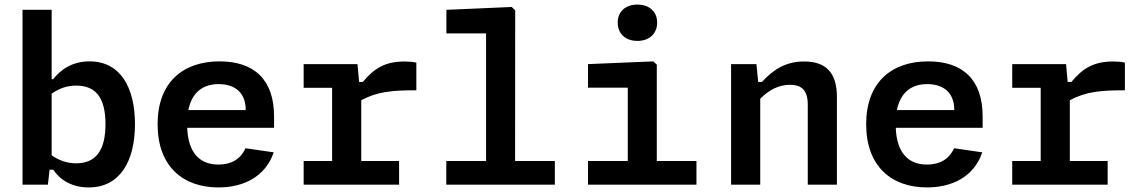

<svg xmlns="http://www.w3.org/2000/svg" viewBox="-20 -808 5000 840"><path d="M570.5 -265C570.5 -425.5 506.5 -539.5 372 -539.5C296.5 -539.5 246 -504 212.5 -461.5H206V-765H78.5V0H189.5L197 -65.5H213C241.5 -23 292 12 368 12C504.5 12 570.5 -102 570.5 -265ZM206 -128.5V-398C240.5 -423 276.5 -433.5 313.5 -433.5C399 -433.5 441.5 -380.5 441.5 -265C441.5 -147.5 397.5 -93.5 313 -93.5C277 -93.5 241 -104 206 -128.5Z M669.5 -264.5C669.5 -82 778.5 12 935.5 12C1042 12 1140 -32 1177.5 -141.5L1054 -159.5C1032 -110 989.5 -88 935.5 -88C850.5 -88 803 -143.5 799 -249H1179V-299C1179 -460 1091.5 -539.5 940.5 -539.5C780 -539.5 669.5 -447.5 669.5 -264.5ZM804 -326.5C820 -405.5 869 -440 936.5 -440C1006.5 -440 1055 -404 1055 -326.5Z M1544 -527.5H1308.5V-424H1433V-103.5H1308.5V0H1726V-103.5H1560.5V-369.5C1631.5 -407.5 1696.5 -413 1801.5 -413V-534C1786 -537.5 1769.5 -539 1750 -539C1664.5 -539 1615.5 -508 1567.5 -449.5H1551Z M1932.5 0H2407.5V-103.5H2233.5L2234 -762.5L2219 -777.5L1933 -765V-662H2106.5V-103.5H1932.5Z M2552.5 0H3027V-103.5H2853.5V-525L2838.5 -539.5L2552.5 -527.5V-424.5H2726.5V-103.5H2552.5ZM2768.5 -629C2820 -629 2855 -660 2855 -709C2855 -758 2820 -788 2768.5 -788C2717.5 -788 2682.5 -758 2682.5 -709C2682.5 -660 2717.5 -629 2768.5 -629Z M3641.5 0V-384.5C3641.5 -493.5 3590 -539 3498 -539C3415 -539 3361.5 -501.5 3313.5 -449.5H3297L3289.5 -527.5H3178.5V0H3306V-376C3342.5 -413 3385.5 -437 3436.5 -437C3480.5 -437 3514 -419 3514 -351V0Z M3769.5 -264.5C3769.5 -82 3878.5 12 4035.5 12C4142 12 4240 -32 4277.5 -141.5L4154 -159.5C4132 -110 4089.5 -88 4035.5 -88C3950.5 -88 3903 -143.5 3899 -249H4279V-299C4279 -460 4191.5 -539.5 4040.5 -539.5C3880 -539.5 3769.5 -447.5 3769.5 -264.5ZM3904 -326.5C3920 -405.5 3969 -440 4036.5 -440C4106.5 -440 4155 -404 4155 -326.5Z M4644 -527.5H4408.5V-424H4533V-103.5H4408.5V0H4826V-103.5H4660.5V-369.5C4731.5 -407.5 4796.5 -413 4901.5 -413V-534C4886 -537.5 4869.5 -539 4850 -539C4764.5 -539 4715.5 -508 4667.5 -449.5H4651Z"/></svg>

Font: Monaspace Neon SemiBold
Style: Regular
Weight: 600
Designer: Riley Cran & the Lettermatic Team
Foundry: Lettermatic
Version: Version 1.200 (Monaspace Neon)